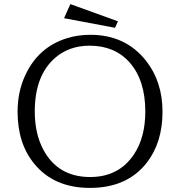

<svg xmlns="http://www.w3.org/2000/svg" viewBox="-20 -899 880 938"><path d="M323.7 -878.9 556.2 -794.9 542 -763.2 293 -810.1ZM421.4 -729Q593.3 -729 693.4 -602.1Q773.9 -500 773.9 -352.5Q773.9 -204.1 697.8 -105Q601.6 19 419.4 19Q244.6 19 148.4 -97.7Q65.9 -196.8 65.9 -353.5Q65.9 -451.7 104 -532.7Q167.5 -668.5 305.7 -711.9Q359.4 -729 421.4 -729ZM418 -675.8Q317.4 -675.8 248.5 -615.7Q149.9 -529.3 149.9 -354.5Q149.9 -246.6 190.9 -169.4Q262.2 -34.2 420.4 -34.2Q562.5 -34.2 636.2 -147.5Q689.9 -230 689.9 -354Q689.9 -506.8 613.3 -593.8Q540.5 -675.8 418 -675.8Z"/></svg>

Font: BIZ UDPMincho
Style: Regular
Weight: 400
Designer: TypeBank Co., Ltd.
Foundry: Morisawa Inc.
Version: Version 1.06